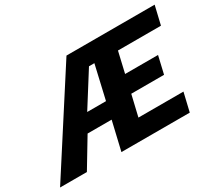

<svg xmlns="http://www.w3.org/2000/svg" viewBox="-185 -901 1277 1141"><g transform="rotate(-30 453.0 -330.0)"><path d="M-62 0 363 -660H968L938 -533H643L610 -391H836L808 -271H583L549 -127H858L828 0H359L405 -196H240L122 0ZM302 -308H431L484 -538H447Z"/></g></svg>

Font: Elaine Sans
Style: Bold Italic
Weight: 700
Italic angle: -13°
Designer: Wei Huang
Foundry: Wei Huang
Version: Version 2.001;December 24, 2019;FontCreator 12.0.0.2547 64-b